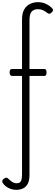

<svg xmlns="http://www.w3.org/2000/svg" viewBox="-69 -1139 511 1778"><path d="M80 619Q53 619 28.5 610Q4 601 -15 586.5Q-34 572 -45 553Q-51 542 -47 532Q-43 522 -30 514Q-18 506 -9.5 506.5Q-1 507 9 517Q25 533 44 545.5Q63 558 86 558Q116 558 125.5 537Q135 516 135 479V-436H42Q32 -436 26 -444Q20 -452 20 -468Q20 -500 41 -500H135V-958Q135 -1017 155.5 -1052Q176 -1087 210 -1103Q244 -1119 281 -1119Q326 -1119 360 -1101.5Q394 -1084 415 -1061Q424 -1052 421.5 -1042.5Q419 -1033 409 -1023Q399 -1013 389.5 -1012Q380 -1011 371 -1018Q350 -1034 329.5 -1044Q309 -1054 282 -1054Q247 -1054 225.5 -1033Q204 -1012 204 -951V-500H343Q362 -500 362 -468Q362 -436 343 -436H204V482Q204 533 188 563Q172 593 144 606Q116 619 80 619Z"/></svg>

Font: Playwrite FR Moderne Light
Style: Regular
Weight: 300
Version: Version 1.002